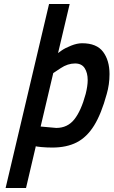

<svg xmlns="http://www.w3.org/2000/svg" viewBox="-20 -726 567 959"><path d="M225 -706H328L270 -461Q271 -462 288 -474Q305 -486 335 -498Q365 -510 390 -510Q463 -510 495 -467Q527 -424 527 -356Q527 -304 513 -256Q486 -157 450 -99Q414 -41 363.5 -15Q313 11 241 11Q213 11 186 8.5Q159 6 159 4L110 213H8ZM408 -257Q418 -297 418 -326Q418 -362 403 -385.5Q388 -409 355 -409Q318 -409 283 -385.5Q248 -362 246 -361L183 -94L261 -87Q317 -87 351 -129.5Q385 -172 408 -257Z"/></svg>

Font: Cairo SemiBold
Style: Italic
Weight: 600
Italic angle: -13°
Designer: Mohamed Gaber, Accademia di Belle Arti di Urbino and others
Foundry: Kief Type Foundry, Accademia di Belle Arti di Urbino and others
Version: Version 3.011